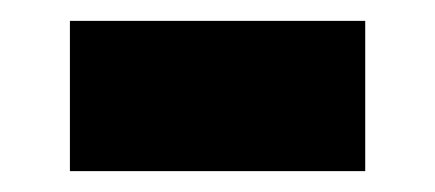

<svg xmlns="http://www.w3.org/2000/svg" viewBox="-20 -376 417 184"><path d="M47 -212V-356H330V-212Z"/></svg>

Font: Saira Thin ExtraBold
Style: Regular
Weight: 800
Version: Version 1.101